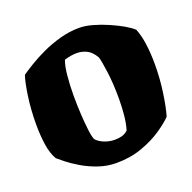

<svg xmlns="http://www.w3.org/2000/svg" viewBox="-106 -674 781 780"><g transform="rotate(-20 285.0 -284.0)"><path d="M270 0Q230 0 192.5 -13Q155 -26 124 -44.5Q93 -63 72.5 -79.5Q52 -96 44 -103Q28 -130 22 -171Q16 -212 16 -258Q16 -321 24 -377.5Q32 -434 42 -464Q59 -476 87.5 -493.5Q116 -511 152.5 -528Q189 -545 230.5 -556.5Q272 -568 314 -568Q340 -568 372 -559Q404 -550 436 -536Q468 -522 493 -507.5Q518 -493 530 -481Q542 -452 547.5 -411.5Q553 -371 553 -324Q553 -263 544.5 -203.5Q536 -144 525 -107Q507 -88 470 -62.5Q433 -37 382 -18.5Q331 0 270 0ZM295 -91Q311 -91 325.5 -94.5Q340 -98 353 -110Q361 -136 364.5 -171Q368 -206 368 -241Q368 -309 361 -360Q354 -411 349 -427Q333 -455 312.5 -465Q292 -475 269 -475Q245 -475 216 -466Q207 -444 203 -402Q199 -360 199 -317Q199 -273 201.5 -232Q204 -191 208 -161Q212 -131 218 -121Q233 -106 254 -98.5Q275 -91 295 -91Z"/></g></svg>

Font: Texturina Black
Style: Regular
Weight: 900
Designer: Guillermo Torres Carreño
Foundry: Omnibus-Type
Version: Version 1.002; ttfautohint (v1.8.3)